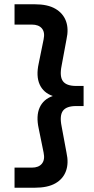

<svg xmlns="http://www.w3.org/2000/svg" viewBox="-20 -770 440 898"><path d="M143 -750Q203 -750 239 -729Q275 -708 288.5 -671.5Q302 -635 291 -586L268 -462Q258 -412 274.5 -390Q291 -368 336 -368H371V-274H336Q291 -274 274.5 -252Q258 -230 268 -180L291 -56Q302 -7 288.5 30Q275 67 239 87.5Q203 108 143 108H48V14H129Q161 14 176 -4.5Q191 -23 184 -56L161 -169Q148 -228 165.5 -267Q183 -306 227 -321Q183 -336 165.5 -375Q148 -414 161 -473L184 -586Q191 -619 176 -637Q161 -655 129 -655H48V-750Z"/></svg>

Font: Instrument Sans SemiCondensed SemiBold
Style: Regular
Weight: 600
Width: 4
Designer: Rodrigo Fuenzalida
Foundry: fragTYPE
Version: Version 1.000;gftools[0.9.28]